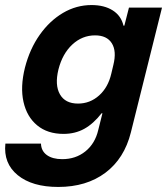

<svg xmlns="http://www.w3.org/2000/svg" viewBox="-53 -530 661 760"><path d="M177.5 210Q74.2 210 17.1 163.3Q-40 116.7 -31.7 38.3H109.2Q110 67.5 132.5 83.8Q155 100 193.3 100Q246.7 100 285 69.2Q323.3 38.3 335.8 -15L352.5 -81.7H349.2Q316.7 -40 280.4 -20Q244.2 0 198.3 0Q135 0 94.2 -33.8Q53.3 -67.5 40 -126.7Q26.7 -185.8 45.8 -262.5Q65 -336.7 104.2 -392.1Q143.3 -447.5 196.2 -478.8Q249.2 -510 309.2 -510Q360 -510 393.3 -488.8Q426.7 -467.5 435.8 -428.3H439.2L457.5 -500H588.3L465 -5.8Q439.2 97.5 364.2 153.8Q289.2 210 177.5 210ZM255.8 -120Q303.3 -120 339.2 -152.1Q375 -184.2 387.5 -238.3L395.8 -273.3Q409.2 -327.5 389.6 -358.8Q370 -390 323.3 -390Q272.5 -390 233.3 -353.8Q194.2 -317.5 178.3 -255Q163.3 -193.3 184.2 -156.7Q205 -120 255.8 -120Z"/></svg>

Font: Funnel Sans
Style: Bold Italic
Weight: 700
Italic angle: -14.036°
Designer: NORD ID, Kristian Moeller
Foundry: Dicotype
Version: Version 1.000